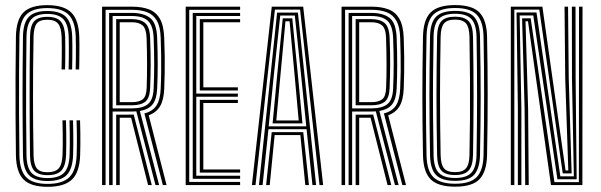

<svg xmlns="http://www.w3.org/2000/svg" viewBox="-20 -722 2343 749"><path d="M165.5 6.8Q100.1 6.8 71.6 -22.1Q43.1 -51.1 42.1 -116.8Q41.1 -191.1 40.7 -267.9Q40.2 -344.7 40.6 -422.6Q40.9 -500.6 42.1 -578.7Q43.1 -644.4 71.2 -673.2Q99.3 -701.9 164.5 -701.9Q228.8 -701.9 258 -673.2Q287.2 -644.5 289.2 -578.7Q289.7 -567.7 289.8 -551Q289.9 -534.3 289.7 -515.8Q289.6 -497.2 289.4 -480.1Q289.3 -463 288.8 -451.1H275.1Q275.6 -467.9 275.9 -492.2Q276.1 -516.4 276.1 -540Q276 -563.7 275.5 -578.3Q273.5 -638.6 247.8 -664.5Q222.1 -690.5 164.5 -690.5Q107.9 -690.5 82.3 -665Q56.7 -639.5 55.8 -578.6Q54.9 -512.8 54.4 -438Q53.9 -363.2 54.3 -282.2Q54.7 -201.2 55.8 -117Q56.7 -56.8 82.2 -30.7Q107.7 -4.6 165.5 -4.6Q223.7 -4.6 250.3 -30.4Q276.9 -56.3 279 -117.1Q280.1 -148.6 280 -183.1Q279.9 -217.7 278.6 -252.6H292.3Q293.1 -227.6 293.4 -204.3Q293.7 -180.9 293.5 -159Q293.4 -137.1 292.7 -116.7Q290.5 -50.7 261 -21.9Q231.4 6.8 165.5 6.8ZM165.5 -15.9Q114.8 -15.9 92.6 -39.3Q70.4 -62.6 69.6 -117.5Q68.9 -171.8 68.4 -228.9Q67.9 -286 67.9 -344.6Q67.9 -403.2 68.3 -462Q68.6 -520.8 69.6 -578.3Q70.4 -632.7 92.2 -655.9Q113.9 -679.1 164.5 -679.1Q214.8 -679.1 237.4 -655.9Q260 -632.8 261.7 -578.1Q262.2 -564.8 262.3 -541.1Q262.4 -517.5 262.1 -492.7Q261.8 -467.9 261.3 -451.1H247.6Q248.2 -470.4 248.4 -493Q248.7 -515.7 248.6 -537.9Q248.5 -560.1 248 -577.7Q246.7 -626.3 227.3 -647Q207.9 -667.7 164.5 -667.7Q121.1 -667.7 102.6 -647.4Q84.1 -627 83.3 -578.3Q82.4 -507.6 81.9 -429.7Q81.5 -351.8 81.8 -272.2Q82.2 -192.7 83.3 -117Q84.1 -68.3 102.9 -47.8Q121.6 -27.4 165.4 -27.4Q209.3 -27.4 229.5 -47.7Q249.7 -68.1 251.5 -117.9Q252.2 -136.8 252.3 -158.9Q252.4 -181.1 252.1 -204.8Q251.8 -228.6 251.1 -252.6H264.9Q265.5 -227.6 265.8 -204.3Q266.1 -181.1 266 -159.4Q265.9 -137.7 265.2 -117.5Q263.2 -62.5 240.2 -39.2Q217.3 -15.9 165.5 -15.9ZM165.4 -38.7Q129.7 -38.7 113.7 -56Q97.6 -73.3 97.1 -117.1Q96.4 -170.2 95.9 -227.7Q95.5 -285.2 95.5 -344.7Q95.5 -404.2 95.8 -463.3Q96.2 -522.4 97.1 -578.3Q97.6 -621.1 113 -638.7Q128.4 -656.3 164.5 -656.3Q202 -656.3 217.5 -637.8Q233 -619.3 234.3 -577.4Q234.7 -561.1 234.7 -538.3Q234.7 -515.5 234.6 -492.3Q234.4 -469.1 233.9 -451.1H220.1Q220.7 -470.1 220.9 -492.9Q221.2 -515.7 221.1 -537.8Q221 -559.9 220.5 -576.6Q219.3 -614.4 206.7 -629.7Q194 -645 164.5 -645Q134.5 -645 123 -629.8Q111.6 -614.6 110.9 -578.2Q109.7 -514.9 109.2 -456.6Q108.8 -398.2 108.8 -342.3Q108.8 -286.4 109.3 -230.7Q109.9 -175.1 110.9 -117.1Q111.6 -80.8 123.4 -65.4Q135.2 -50.1 165.4 -50.1Q195.3 -50.1 208.9 -65.2Q222.6 -80.3 224 -119Q224.7 -136.6 224.8 -158.8Q224.9 -180.9 224.6 -205.1Q224.3 -229.2 223.6 -252.6H237.3Q238.1 -228.3 238.4 -204.6Q238.7 -180.9 238.5 -158.9Q238.4 -136.9 237.8 -118.3Q236.1 -75 219.7 -56.9Q203.4 -38.7 165.4 -38.7Z M378.2 0V-696H495Q534 -696 561.4 -685.4Q588.8 -674.8 603.9 -648.5Q618.9 -622.1 620.6 -574.8Q622.2 -535.1 622.6 -502.7Q622.9 -470.3 622.5 -439.9Q622 -409.5 620.7 -375.8Q618.9 -332.1 604.6 -307.9Q590.2 -283.6 560.2 -272L629.7 0H615.3L543.3 -279.5Q575.7 -287.8 590.4 -310.5Q605.1 -333.3 606.9 -375.9Q608.5 -411.2 608.8 -442.5Q609.2 -473.8 608.7 -505.7Q608.2 -537.6 606.9 -574.4Q605.5 -617.5 592 -641.2Q578.5 -664.8 554.1 -674.3Q529.7 -683.8 495 -683.8H391.9V0ZM433.2 0V-274.8H480.6Q486 -274.8 491.2 -274.9Q496.4 -275 501.6 -275.2L572.1 0H557.7L491.4 -262.8Q488.9 -262.6 486.3 -262.6Q483.7 -262.6 481 -262.6H447V0ZM405.7 0V-671.6H495Q540.2 -671.6 565.6 -652Q591 -632.4 593.1 -574Q595.4 -515 595.3 -469Q595.2 -423.1 593.1 -376.7Q591.3 -335.8 575.8 -315.5Q560.3 -295.1 525.6 -289L600.8 0H586.6L511.8 -287.7Q508 -287.4 503.7 -287.2Q499.5 -287 494.4 -287H419.4V0ZM419.4 -299.2H494.4Q536.2 -299.2 556.9 -315.7Q577.6 -332.2 579.4 -377.3Q581.6 -428.2 581.5 -473.7Q581.4 -519.1 579.4 -573.6Q577.6 -621.8 557.4 -640.6Q537.3 -659.5 495 -659.5H419.4ZM433.2 -311.3V-647.3H495Q527.9 -647.3 546 -632.3Q564.1 -617.3 565.6 -574.4Q568 -514.2 567.8 -469.5Q567.5 -424.8 565.6 -377.7Q564 -338.7 546.5 -325Q529 -311.3 494.4 -311.3ZM447 -323.5H494.4Q522.3 -323.5 536.6 -334.5Q550.9 -345.4 552.1 -379.1Q553.8 -424.3 553.7 -473Q553.6 -521.8 551.9 -572.4Q550.7 -610.5 536.3 -622.8Q521.9 -635.2 495 -635.2H447Z M704.4 0V-696H916.7V-683.8H718.2V-12.2H916.7V0ZM759.4 -48.7V-332.5H907.9V-320.3H773.2V-60.8H916.7V-48.7ZM731.9 -24.4V-671.6H916.7V-659.5H745.7V-356.9H907.9V-344.7H745.7V-36.5H916.7V-24.4ZM759.4 -369V-647.3H916.7V-635.2H773.2V-381.2H907.9V-369Z M962.7 0 1040.2 -696H1162.8L1240.6 0H1226.5L1150.6 -684.5H1052.4L976.7 0ZM1018.1 0 1040 -206.6H1163L1185.2 0H1171L1151.7 -195.2H1051.4L1032.2 0ZM990.2 0 1061 -672.9H1142.2L1213.1 0H1198.9L1176 -217.9H1027.3L1004.3 0ZM1028.1 -229.3H1174.8L1155.6 -418.7L1130.1 -661.4H1073.2L1047.2 -418.7ZM1043.4 -240.7 1060.3 -418.7 1083 -650.6H1120.2L1143.1 -418.7L1159.9 -240.7ZM1057.9 -252.1H1145.2L1130.2 -418.7L1109.6 -639.1H1093.6L1073.1 -418.7Z M1312.4 0V-696H1429.2Q1468.2 -696 1495.6 -685.4Q1523.1 -674.8 1538.1 -648.5Q1553.2 -622.1 1554.9 -574.8Q1556.5 -535.1 1556.8 -502.7Q1557.2 -470.3 1556.7 -439.9Q1556.3 -409.5 1554.9 -375.8Q1553.1 -332.1 1538.8 -307.9Q1524.5 -283.6 1494.4 -272L1563.9 0H1549.5L1477.6 -279.5Q1510 -287.8 1524.7 -310.5Q1539.4 -333.3 1541.1 -375.9Q1542.7 -411.2 1543.1 -442.5Q1543.4 -473.8 1542.9 -505.7Q1542.5 -537.6 1541.1 -574.4Q1539.7 -617.5 1526.2 -641.2Q1512.7 -664.8 1488.3 -674.3Q1463.9 -683.8 1429.2 -683.8H1326.2V0ZM1367.4 0V-274.8H1414.9Q1420.3 -274.8 1425.5 -274.9Q1430.7 -275 1435.8 -275.2L1506.4 0H1491.9L1425.6 -262.8Q1423.1 -262.6 1420.6 -262.6Q1418 -262.6 1415.3 -262.6H1381.2V0ZM1339.9 0V-671.6H1429.2Q1474.5 -671.6 1499.9 -652Q1525.2 -632.4 1527.4 -574Q1529.6 -515 1529.5 -469Q1529.5 -423.1 1527.4 -376.7Q1525.6 -335.8 1510.1 -315.5Q1494.6 -295.1 1459.9 -289L1535.1 0H1520.8L1446 -287.7Q1442.2 -287.4 1438 -287.2Q1433.8 -287 1428.7 -287H1353.7V0ZM1353.7 -299.2H1428.7Q1470.4 -299.2 1491.1 -315.7Q1511.9 -332.2 1513.6 -377.3Q1515.9 -428.2 1515.8 -473.7Q1515.7 -519.1 1513.6 -573.6Q1511.8 -621.8 1491.7 -640.6Q1471.5 -659.5 1429.2 -659.5H1353.7ZM1367.4 -311.3V-647.3H1429.2Q1462.2 -647.3 1480.3 -632.3Q1498.3 -617.3 1499.9 -574.4Q1502.3 -514.2 1502 -469.5Q1501.7 -424.8 1499.9 -377.7Q1498.2 -338.7 1480.7 -325Q1463.2 -311.3 1428.7 -311.3ZM1381.2 -323.5H1428.7Q1456.5 -323.5 1470.8 -334.5Q1485.1 -345.4 1486.3 -379.1Q1488 -424.3 1487.9 -473Q1487.8 -521.8 1486.1 -572.4Q1485 -610.5 1470.6 -622.8Q1456.1 -635.2 1429.2 -635.2H1381.2Z M1755.4 6.2Q1689 6.2 1660.3 -22.2Q1631.6 -50.7 1630.1 -115.8Q1628.9 -177.6 1628.3 -234.5Q1627.7 -291.4 1627.7 -346.9Q1627.7 -402.4 1628.3 -459.8Q1628.9 -517.1 1630.1 -580Q1631.6 -645.6 1660.4 -673.9Q1689.2 -702.2 1755.4 -702.2Q1822.5 -702.2 1850.5 -673.1Q1878.5 -643.9 1880 -580.2Q1881.2 -521.6 1881.8 -466.6Q1882.4 -411.5 1882.4 -356.1Q1882.4 -300.6 1881.9 -241.6Q1881.4 -182.5 1880 -115.8Q1878.4 -52.3 1850.6 -23Q1822.9 6.2 1755.4 6.2ZM1755.4 -5.2Q1815.4 -5.2 1840.2 -31.7Q1865 -58.2 1866.3 -116.2Q1867.5 -181.4 1868.1 -238.5Q1868.6 -295.6 1868.6 -350Q1868.6 -404.4 1868.1 -460.5Q1867.5 -516.7 1866.3 -579.7Q1865 -638.1 1840.1 -664.4Q1815.2 -690.8 1755.4 -690.8Q1698.3 -690.8 1671.7 -666.1Q1645.1 -641.3 1643.9 -579.9Q1642.7 -518 1642.1 -461.2Q1641.5 -404.4 1641.5 -348.8Q1641.5 -293.3 1642.1 -236Q1642.7 -178.6 1643.9 -116.1Q1645.1 -55 1671.5 -30.1Q1697.9 -5.2 1755.4 -5.2ZM1755.4 -16.5Q1703.5 -16.5 1681.1 -39.3Q1658.8 -62.1 1657.6 -116.5Q1656.4 -178.3 1655.8 -235.1Q1655.2 -291.9 1655.2 -347.1Q1655.2 -402.4 1655.8 -459.6Q1656.4 -516.9 1657.6 -579.6Q1658.8 -634 1681.1 -656.7Q1703.5 -679.5 1755.4 -679.5Q1810 -679.5 1830.7 -654.9Q1851.3 -630.3 1852.5 -579.2Q1853.9 -511.5 1854.5 -454Q1855.1 -396.5 1855.1 -343.1Q1855.1 -289.7 1854.4 -234.6Q1853.7 -179.5 1852.5 -116.6Q1851.3 -65.6 1830.4 -41.1Q1809.5 -16.5 1755.4 -16.5ZM1755.4 -27.7Q1799.6 -27.7 1818.8 -48.1Q1837.9 -68.5 1839 -117.8Q1840 -172.7 1840.5 -230.6Q1841.1 -288.5 1841.1 -347.5Q1841.2 -406.5 1840.6 -464.7Q1840 -522.9 1839 -578.2Q1837.9 -627.4 1818.9 -647.8Q1799.9 -668.3 1755.4 -668.3Q1711.2 -668.3 1691.7 -648.3Q1672.3 -628.3 1671.4 -579.2Q1669.9 -496.8 1669.3 -422.8Q1668.7 -348.7 1669.3 -274.5Q1669.9 -200.2 1671.4 -116.8Q1672.3 -67.8 1691.7 -47.8Q1711.2 -27.7 1755.4 -27.7ZM1755.4 -39.1Q1717 -39.1 1701.5 -57Q1686 -75 1685.2 -116.7Q1684 -180.5 1683.3 -237.5Q1682.7 -294.5 1682.7 -349.1Q1682.7 -403.7 1683.3 -460Q1683.9 -516.4 1685.1 -578.9Q1686 -622 1701.9 -639.4Q1717.9 -656.9 1755.4 -656.9Q1790.1 -656.9 1807.2 -640.4Q1824.4 -624 1825.3 -578.4Q1826.2 -524.7 1826.8 -466.7Q1827.4 -408.7 1827.4 -349.3Q1827.4 -289.9 1826.8 -231.3Q1826.2 -172.8 1825.3 -118Q1824.4 -73.9 1807.9 -56.5Q1791.4 -39.1 1755.4 -39.1ZM1755.4 -50.5Q1785.5 -50.5 1798.1 -65.7Q1810.8 -80.9 1811.5 -118Q1812.8 -187.5 1813.4 -262.4Q1813.9 -337.3 1813.4 -416.5Q1813 -495.7 1811.5 -578Q1810.7 -615.3 1798.2 -630.4Q1785.6 -645.5 1755.4 -645.5Q1724.2 -645.5 1711.9 -630.4Q1699.7 -615.4 1698.9 -578.7Q1697.7 -514.9 1697.1 -458Q1696.5 -401 1696.5 -346.4Q1696.5 -291.7 1697.1 -235.5Q1697.7 -179.3 1698.9 -117.2Q1699.7 -80.6 1711.9 -65.5Q1724.2 -50.5 1755.4 -50.5Z M1972.7 0V-696H2095.9L2135.7 -413.1L2186.3 -56.9H2197L2185 -415L2182.3 -696H2196L2198.7 -415L2210 -45.5H2175.3L2083.9 -684.6H1986.4V0ZM2000.2 0V-298.2L1995.1 -673.3H2072.9L2165.9 -34.2H2218.6L2211.3 -415L2210.9 -696H2225.1L2225.5 -415L2229.6 -22.7H2154.5L2060.3 -661.8H2007.2L2013.9 -298.2V0ZM2028.9 0 2026.5 -298.2 2016.7 -650.5H2050.3L2142.8 -11.4H2238.2L2238.8 -696H2252.5L2251.9 0H2129.4L2087.4 -299.1L2039.7 -639.1H2030L2040.2 -298.2L2042.6 0Z"/></svg>

Font: Big Shoulders Inline Display SC Thin
Style: Regular
Weight: 100
Designer: Patric King
Foundry: XO Type Co
Version: Version 2.002